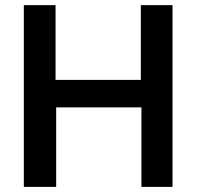

<svg xmlns="http://www.w3.org/2000/svg" viewBox="-20 -731 780 751"><path d="M73.2 0V-710.9H197.3V-418.5H530.8V-710.9H654.8V0H533.2V-311H199.7V0Z"/></svg>

Font: Ride
Style: Bold
Weight: 700
Version: Version 3.000